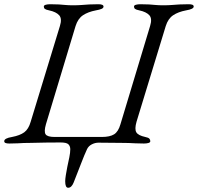

<svg xmlns="http://www.w3.org/2000/svg" viewBox="-30 -673 935 907"><path d="M292 214Q278 214 278 183Q278 173 281 154Q284 135 288 115Q293 92 297.5 70Q302 48 302 32Q302 18 293.5 9Q285 0 256 0Q223 0 186 0.5Q149 1 116 2Q96 2 82.5 2.5Q69 3 54 4Q39 5 14 5Q2 5 -4 2.5Q-10 0 -10 -6Q-10 -20 27 -26Q64 -33 84.5 -48Q105 -63 115 -98L253 -550Q264 -585 249.5 -601Q235 -617 202 -624Q187 -627 182 -631Q177 -635 177 -642Q177 -648 186 -650.5Q195 -653 207 -653Q232 -653 248 -652Q264 -651 279 -649.5Q294 -648 315 -648Q339 -648 356.5 -649.5Q374 -651 392 -652Q410 -653 435 -653Q459 -653 459 -642Q459 -635 449.5 -631Q440 -627 423 -624Q386 -617 362 -601Q338 -585 327 -550L187 -86Q177 -51 185.5 -38.5Q194 -26 228 -26Q256 -26 284 -26Q312 -26 340 -26Q368 -26 395.5 -26Q423 -26 451 -26Q489 -26 509 -38.5Q529 -51 539 -86L679 -550Q690 -585 675.5 -601Q661 -617 628 -624Q613 -627 608 -631Q603 -635 603 -642Q603 -648 612 -650.5Q621 -653 633 -653Q658 -653 674 -652Q690 -651 705 -649.5Q720 -648 741 -648Q765 -648 782.5 -649.5Q800 -651 818 -652Q836 -653 861 -653Q873 -653 879 -650.5Q885 -648 885 -642Q885 -630 849 -624Q812 -617 788 -601Q764 -585 753 -550L615 -98Q605 -63 614 -48Q623 -33 656 -26Q671 -23 675.5 -18Q680 -13 680 -6Q680 0 671 2.5Q662 5 650 5Q625 5 609 4Q593 3 578 2.5Q563 2 542 2Q515 2 488.5 1.5Q462 1 435 1Q419 1 403.5 9Q388 17 381 32Q368 60 353 99.5Q338 139 318 189Q308 214 292 214Z"/></svg>

Font: EB Garamond
Style: Italic
Weight: 400
Italic angle: -17.2°
Designer: Georg Duffner and Octavio Pardo
Foundry: Georg Duffner
Version: Version 1.001